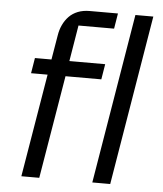

<svg xmlns="http://www.w3.org/2000/svg" viewBox="-53 -786 706 833"><g transform="rotate(5 300.0 -370.0)"><path d="M146 -449H74L85 -516H157L175 -623Q179 -648 189 -669Q199 -690 214.5 -706Q230 -722 252.5 -731Q275 -740 305 -740H427L416 -673H261L235 -516H391L380 -449H224L149 0H71ZM503 -740H581L458 0H380Z"/></g></svg>

Font: IBM Plex Mono
Style: Italic
Weight: 400
Italic angle: -9°
Monospace: yes
Designer: Mike Abbink, Paul van der Laan, Pieter van Rosmalen
Foundry: Bold Monday
Version: Version 2.3